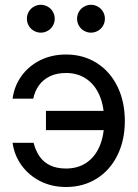

<svg xmlns="http://www.w3.org/2000/svg" viewBox="-20 -749 563 781"><path d="M31.2 -168H116.7Q125 -135.3 141.4 -112.1Q157.7 -88.9 184.3 -76.2Q210.9 -63.5 248.5 -63.5Q296.9 -63.5 331.8 -87.2Q366.7 -110.8 385.3 -154.5Q403.8 -198.2 403.8 -256.8Q403.8 -315.9 385.3 -359.9Q366.7 -403.8 331.5 -428Q296.4 -452.1 248.5 -452.1Q211.4 -452.1 183.6 -439Q155.8 -425.8 138.7 -402.1Q121.6 -378.4 115.2 -347.7H31.2Q38.1 -399.4 67.6 -440.2Q97.2 -481 144 -504.2Q190.9 -527.3 248.5 -527.3Q318.8 -527.3 373.3 -492.9Q427.7 -458.5 457.8 -397Q487.8 -335.4 487.8 -256.8Q487.8 -178.7 457.8 -117.7Q427.7 -56.6 373.3 -22.5Q318.8 11.7 248.5 11.7Q191.4 11.7 144.5 -11.7Q97.7 -35.2 67.9 -76.2Q38.1 -117.2 31.2 -168ZM167 -219.7V-297.9H424.8V-219.7ZM293.5 -672.9Q293.5 -688 301 -701.2Q308.6 -714.4 321.8 -721.9Q335 -729.5 350.1 -729.5Q365.2 -729.5 378.4 -721.9Q391.6 -714.4 399.2 -701.2Q406.7 -688 406.7 -672.9Q406.7 -657.7 399.2 -644.5Q391.6 -631.3 378.4 -623.8Q365.2 -616.2 350.1 -616.2Q335 -616.2 321.8 -623.8Q308.6 -631.3 301 -644.5Q293.5 -657.7 293.5 -672.9ZM89.4 -672.9Q89.4 -688 96.9 -701.2Q104.5 -714.4 117.7 -721.9Q130.9 -729.5 146 -729.5Q161.1 -729.5 174.3 -721.9Q187.5 -714.4 195.1 -701.2Q202.6 -688 202.6 -672.9Q202.6 -657.7 195.1 -644.5Q187.5 -631.3 174.3 -623.8Q161.1 -616.2 146 -616.2Q130.9 -616.2 117.7 -623.8Q104.5 -631.3 96.9 -644.5Q89.4 -657.7 89.4 -672.9Z"/></svg>

Font: Intratopia Thin
Style: Regular
Weight: 100
Designer: Rasmus Andersson
Foundry: rsms
Version: Version 3.000;Glyphs 3.2.3 (3260)